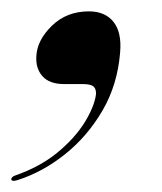

<svg xmlns="http://www.w3.org/2000/svg" viewBox="-54 -148 285 338"><path d="M59 0Q33 0 20.8 -13.8Q8.5 -27.5 10 -49.5Q11.5 -77.5 37.5 -102.8Q63.5 -128 102.5 -128Q131 -128 145.8 -109.5Q160.5 -91 157.5 -56Q153 1 126.5 46.5Q100 92 60.5 123.5Q21 155 -23 169Q-32.5 172 -34 168.5Q-35 164 -27.5 161Q16 146 46.8 120.8Q77.5 95.5 94.8 67.8Q112 40 115 18Q115.5 8.5 110.5 4.2Q105.5 0 91.5 0Z"/></svg>

Font: Fraunces 144pt S000 SemiBold
Style: Italic
Weight: 600
Italic angle: -16°
Version: Version 1.000; ttfautohint (v1.8.3)